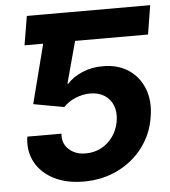

<svg xmlns="http://www.w3.org/2000/svg" viewBox="-53 -776 737 833"><g transform="rotate(-5 316.0 -359.5)"><path d="M252 -727.5 231.2 -601.4H73.6L94.7 -727.5ZM278.7 9.8Q203.6 9.8 149.1 -18Q94.6 -45.7 68.3 -94.4Q42 -143.2 51 -205.7H199.8Q195.5 -163.9 224.1 -137.4Q252.6 -110.8 297.9 -111.1Q334.6 -111.1 365 -127.1Q395.4 -143.2 416.1 -172Q436.8 -200.9 443.2 -238.7Q449.5 -277 438.2 -306.2Q426.9 -335.4 401.2 -351.9Q375.5 -368.4 338.7 -368.4Q306.5 -368.4 274.6 -355.1Q242.7 -341.8 222.1 -319.5L88.9 -343.9L187.1 -727.5H631.8L611.5 -601.4H293.8L244.5 -419.3H248.8Q272.8 -446.7 314.2 -464.3Q355.7 -481.9 403.3 -481.4Q469 -481.9 515.4 -451Q561.8 -420 582.6 -366Q603.3 -312 591.4 -242.6Q579.9 -169.4 536.4 -112.3Q493 -55.1 426.5 -22.7Q360 9.8 278.7 9.8Z"/></g></svg>

Font: Inter Tight
Style: Italic
Weight: 400
Italic angle: -9.39999°
Designer: Rasmus Andersson
Foundry: rsms
Version: Version 3.002